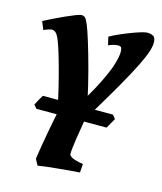

<svg xmlns="http://www.w3.org/2000/svg" viewBox="-125 -536 724 858"><g transform="rotate(15 237.5 -106.5)"><path d="M410.2 -46.4 383.8 0H59.6L45.4 -15.6Q48.8 -23.4 57.9 -39.6Q66.9 -55.7 71.8 -63.5H396ZM284.2 -22.9 186.5 42 160.6 27.8Q153.3 -14.6 142.3 -64.9Q131.3 -115.2 118.4 -164.8Q105.5 -214.4 93.3 -255.4Q81.1 -296.4 71.8 -319.8Q62 -344.7 53.2 -352.3Q44.4 -359.9 36.1 -359.9Q29.3 -359.9 18.3 -356Q7.3 -352.1 -2 -348.1L-17.6 -385.7Q0.5 -395 25.4 -407.2Q50.3 -419.4 75.2 -430.7Q100.1 -441.9 119.6 -449.5Q139.2 -457 147 -457Q160.6 -457 168.9 -442.9Q177.2 -428.7 189 -395Q203.1 -354 220.9 -291.7Q238.8 -229.5 255.9 -158.9Q272.9 -88.4 284.2 -22.9ZM489.7 -419.9Q489.7 -403.3 481 -377Q472.2 -350.6 450.9 -307.6Q429.7 -264.6 392.3 -199.2Q355 -133.8 298.3 -40Q283.2 -15.1 270 5.1Q256.8 25.4 243.7 45.4L203.1 -22L216.8 -36.1Q276.4 -129.4 306.4 -189.9Q336.4 -250.5 346.9 -286.4Q357.4 -322.3 357.4 -341.8Q357.4 -353.5 354.7 -360.8Q352.1 -368.2 339.4 -368.2Q331.1 -368.2 320.1 -365.7Q309.1 -363.3 294.9 -356.9L286.1 -394.5Q303.7 -404.8 328.1 -415.5Q352.5 -426.3 377.4 -435.8Q402.3 -445.3 421.9 -451.2Q441.4 -457 449.7 -457Q466.3 -457 478 -450.7Q489.7 -444.3 489.7 -419.9ZM156.7 -17.6H282.2Q272.9 38.6 265.6 85.4Q258.3 132.3 258.3 155.3Q258.3 163.1 272 170.7Q285.6 178.2 323.7 184.6L320.8 224.6Q302.2 225.6 275.1 228Q248 230.5 219.5 233.2Q190.9 235.8 166.7 238.8Q142.6 241.7 129.9 244.1L114.7 215.8Q123.5 155.8 134.8 94.5Q146 33.2 156.7 -17.6Z"/></g></svg>

Font: Gentium Book Plus
Style: Bold Italic
Weight: 700
Italic angle: -8°
Designer: Victor Gaultney, Annie Olsen, Iska Routamaa, Becca Hirsbrunner
Foundry: SIL International
Version: Version 6.101